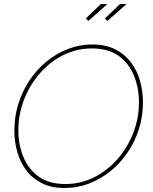

<svg xmlns="http://www.w3.org/2000/svg" viewBox="-20 -938 766 963"><path d="M305 5Q238 5 190 -19Q142 -43 111.5 -84Q81 -125 66.5 -176.5Q52 -228 52 -284Q52 -353 72 -417Q92 -481 128.5 -535.5Q165 -590 214 -630Q263 -670 321.5 -692.5Q380 -715 443 -715Q510 -715 558 -690.5Q606 -666 637 -625Q668 -584 682.5 -532Q697 -480 697 -424Q697 -355 677 -291.5Q657 -228 620.5 -174Q584 -120 534.5 -80Q485 -40 427 -17.5Q369 5 305 5ZM308 -15Q386 -15 453.5 -49.5Q521 -84 571 -142Q621 -200 649 -273Q677 -346 677 -424Q677 -495 652.5 -557Q628 -619 576 -657Q524 -695 441 -695Q363 -695 296 -661Q229 -627 178.5 -568.5Q128 -510 100 -436.5Q72 -363 72 -285Q72 -214 96.5 -152.5Q121 -91 173 -53Q225 -15 308 -15ZM423 -833 410 -845 486 -918H519ZM519 -833 506 -845 582 -918H615Z"/></svg>

Font: Raleway Thin Thin
Style: Italic
Weight: 250
Italic angle: -12°
Version: Version 4.026